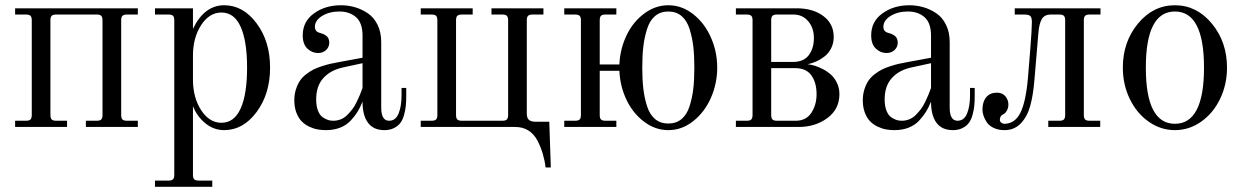

<svg xmlns="http://www.w3.org/2000/svg" viewBox="-20 -488 4784 738"><path d="M38.1 0V-23.9H80.1Q92.3 -23.9 97.2 -28.8Q102.1 -33.7 102.1 -45.9V-410.2Q102.1 -422.4 97.2 -427.2Q92.3 -432.1 80.1 -432.1H38.1V-456.1H509.8V-432.1H467.8Q455.6 -432.1 450.7 -427.2Q445.8 -422.4 445.8 -410.2V-45.9Q445.8 -33.7 450.7 -28.8Q455.6 -23.9 467.8 -23.9H509.8V0H310.1V-23.9H352.1Q364.3 -23.9 369.1 -28.8Q374 -33.7 374 -45.9V-410.2Q374 -422.4 369.1 -427.2Q364.3 -432.1 352.1 -432.1H195.8Q183.6 -432.1 178.7 -427.2Q173.8 -422.4 173.8 -410.2V-45.9Q173.8 -33.7 178.7 -28.8Q183.6 -23.9 195.8 -23.9H237.8V0Z M831.1 -439.9Q784.7 -439.9 753.2 -391.6Q721.7 -343.3 721.7 -273.9V-182.1Q721.7 -112.8 753.2 -64.5Q784.7 -16.1 831.1 -16.1Q880.4 -16.1 905 -71Q929.7 -126 929.7 -228Q929.7 -330.1 905 -385Q880.4 -439.9 831.1 -439.9ZM841.8 -467.8Q914.6 -467.8 966.3 -398.4Q1018.1 -329.1 1018.1 -228Q1018.1 -127 966.3 -57.4Q914.6 12.2 841.8 12.2Q801.3 12.2 769 -14.4Q736.8 -41 721.7 -80.1V184.1Q721.7 196.3 726.6 201.2Q731.4 206.1 743.7 206.1H795.9V230H575.7V206.1H627.9Q640.1 206.1 645 201.2Q649.9 196.3 649.9 184.1V-410.2Q649.9 -422.4 645 -427.2Q640.1 -432.1 627.9 -432.1H575.7V-456.1H721.7V-377Q765.1 -467.8 841.8 -467.8Z M1373.5 -245.1 1299.3 -229Q1251 -218.8 1223.1 -188.2Q1195.3 -157.7 1195.3 -106Q1195.3 -80.1 1202.4 -62.3Q1209.5 -44.4 1220.9 -36.9Q1232.4 -29.3 1241.7 -26.6Q1251 -23.9 1261.2 -23.9Q1276.4 -23.9 1290.3 -29.5Q1304.2 -35.2 1314.9 -46.1Q1325.7 -57.1 1334.2 -68.1Q1342.8 -79.1 1350.8 -95.7Q1358.9 -112.3 1363.3 -123Q1367.7 -133.8 1373.5 -149.9ZM1541.5 -149.9V-120.1Q1541.5 -98.1 1539.8 -81.1Q1538.1 -64 1533 -45.7Q1527.8 -27.3 1518.8 -15.4Q1509.8 -3.4 1494.1 4.4Q1478.5 12.2 1457.5 12.2Q1415.5 12.2 1394.5 -16.1Q1373.5 -44.4 1373.5 -97.2Q1364.3 -74.7 1354.2 -58.3Q1344.2 -42 1327.9 -24.4Q1311.5 -6.8 1287.4 2.7Q1263.2 12.2 1232.4 12.2Q1215.8 12.2 1200 9.3Q1184.1 6.3 1167.5 -1.7Q1150.9 -9.8 1138.9 -22.2Q1127 -34.7 1119.1 -55.2Q1111.3 -75.7 1111.3 -102.1Q1111.3 -125 1117.4 -144.3Q1123.5 -163.6 1132.6 -177.2Q1141.6 -190.9 1156.5 -202.4Q1171.4 -213.9 1184.8 -220.7Q1198.2 -227.5 1217.3 -233.6Q1236.3 -239.7 1249.5 -242.7Q1262.7 -245.6 1281.2 -249L1373.5 -266.1V-351.1Q1373.5 -399.9 1348.6 -421.9Q1323.7 -443.8 1284.7 -443.8Q1246.1 -443.8 1218.3 -426.8Q1190.4 -409.7 1190.4 -384.8Q1190.4 -366.7 1208.5 -361.8Q1215.8 -359.9 1220.7 -357.9Q1225.6 -356 1232.2 -351.8Q1238.8 -347.7 1242.2 -340.6Q1245.6 -333.5 1245.6 -324.2Q1245.6 -307.1 1233.4 -295.7Q1221.2 -284.2 1202.6 -284.2Q1179.2 -284.2 1161.4 -301.3Q1143.6 -318.4 1143.6 -352.1Q1143.6 -405.3 1186.8 -436.5Q1230 -467.8 1290.5 -467.8Q1318.4 -467.8 1344.5 -460.2Q1370.6 -452.6 1393.8 -437Q1417 -421.4 1431.2 -392.8Q1445.3 -364.3 1445.3 -326.2V-74.2Q1445.3 -23.9 1475.6 -23.9Q1501 -23.9 1512.2 -52Q1523.4 -80.1 1523.4 -120.1V-149.9Z M1597.2 0V-23.9H1639.2Q1651.4 -23.9 1656.2 -28.8Q1661.1 -33.7 1661.1 -45.9V-410.2Q1661.1 -422.4 1656.2 -427.2Q1651.4 -432.1 1639.2 -432.1H1597.2V-456.1H1796.9V-432.1H1754.9Q1742.7 -432.1 1737.8 -427.2Q1732.9 -422.4 1732.9 -410.2V-45.9Q1732.9 -33.7 1737.8 -28.8Q1742.7 -23.9 1754.9 -23.9H1911.1Q1923.3 -23.9 1928.2 -28.8Q1933.1 -33.7 1933.1 -45.9V-410.2Q1933.1 -422.4 1928.2 -427.2Q1923.3 -432.1 1911.1 -432.1H1869.1V-456.1H2068.8V-432.1H2026.9Q2014.6 -432.1 2009.8 -427.2Q2004.9 -422.4 2004.9 -410.2V-51.8Q2004.9 -34.2 2013.2 -27.1Q2021.5 -20 2039.1 -20H2091.3L2097.2 155.8H2077.1Q2070.8 102.1 2046.9 54.2Q2018.6 0 1960 0Z M2452.9 -309.6Q2448.7 -274.4 2448.7 -228Q2448.7 -181.6 2452.9 -146.5Q2457 -111.3 2467.3 -79.3Q2477.5 -47.4 2498 -30.3Q2518.6 -13.2 2548.8 -13.2Q2579.1 -13.2 2599.6 -30.3Q2620.1 -47.4 2630.4 -79.3Q2640.6 -111.3 2644.8 -146.5Q2648.9 -181.6 2648.9 -228Q2648.9 -274.4 2644.8 -309.6Q2640.6 -344.7 2630.4 -377Q2620.1 -409.2 2599.6 -426.5Q2579.1 -443.8 2548.8 -443.8Q2518.6 -443.8 2498 -426.5Q2477.5 -409.2 2467.3 -377Q2457 -344.7 2452.9 -309.6ZM2148.9 0V-23.9H2190.9Q2203.1 -23.9 2208 -28.8Q2212.9 -33.7 2212.9 -45.9V-410.2Q2212.9 -422.4 2208 -427.2Q2203.1 -432.1 2190.9 -432.1H2148.9V-456.1H2349.1V-432.1H2307.1Q2294.9 -432.1 2290 -427.2Q2285.2 -422.4 2285.2 -410.2V-240.2H2360.8Q2363.3 -299.3 2387.9 -351.3Q2412.6 -403.3 2455.6 -435.5Q2498.5 -467.8 2548.8 -467.8Q2601.1 -467.8 2644.8 -433.3Q2688.5 -398.9 2712.6 -344Q2736.8 -289.1 2736.8 -228Q2736.8 -167 2712.6 -112.1Q2688.5 -57.1 2644.8 -22.5Q2601.1 12.2 2548.8 12.2Q2498.5 12.2 2455.6 -20.3Q2412.6 -52.7 2387.9 -104.7Q2363.3 -156.7 2360.8 -215.8H2285.2V-45.9Q2285.2 -33.7 2290 -28.8Q2294.9 -23.9 2307.1 -23.9H2349.1V0Z M2944.3 -250H3028.3Q3069.3 -250 3088.9 -276.1Q3108.4 -302.2 3108.4 -341.8Q3108.4 -380.9 3086.4 -406.5Q3064.5 -432.1 3030.3 -432.1H2966.3Q2954.1 -432.1 2949.2 -427.2Q2944.3 -422.4 2944.3 -410.2ZM2808.6 0V-23.9H2850.6Q2862.8 -23.9 2867.7 -28.8Q2872.6 -33.7 2872.6 -45.9V-410.2Q2872.6 -422.4 2867.7 -427.2Q2862.8 -432.1 2850.6 -432.1H2808.6V-456.1H3042.5Q3105 -456.1 3144.8 -426.3Q3184.6 -396.5 3184.6 -346.2Q3184.6 -322.3 3175 -303Q3165.5 -283.7 3149.9 -271.5Q3134.3 -259.3 3117.9 -252Q3101.6 -244.6 3084.5 -241.2Q3096.7 -239.7 3111.1 -235.6Q3125.5 -231.4 3142.8 -222.4Q3160.2 -213.4 3174.1 -200.9Q3188 -188.5 3197.3 -168.9Q3206.5 -149.4 3206.5 -126Q3206.5 -68.4 3160.2 -34.2Q3113.8 0 3050.3 0ZM2944.3 -226.1V-45.9Q2944.3 -33.7 2949.2 -28.8Q2954.1 -23.9 2966.3 -23.9H3038.6Q3078.6 -23.9 3098.6 -54.4Q3118.7 -85 3118.7 -126Q3118.7 -169.9 3098.9 -198Q3079.1 -226.1 3036.6 -226.1Z M3558.6 -245.1 3484.4 -229Q3436 -218.8 3408.2 -188.2Q3380.4 -157.7 3380.4 -106Q3380.4 -80.1 3387.5 -62.3Q3394.5 -44.4 3406 -36.9Q3417.5 -29.3 3426.8 -26.6Q3436 -23.9 3446.3 -23.9Q3461.4 -23.9 3475.3 -29.5Q3489.3 -35.2 3500 -46.1Q3510.7 -57.1 3519.3 -68.1Q3527.8 -79.1 3535.9 -95.7Q3543.9 -112.3 3548.3 -123Q3552.7 -133.8 3558.6 -149.9ZM3726.6 -149.9V-120.1Q3726.6 -98.1 3724.9 -81.1Q3723.1 -64 3718 -45.7Q3712.9 -27.3 3703.9 -15.4Q3694.8 -3.4 3679.2 4.4Q3663.6 12.2 3642.6 12.2Q3600.6 12.2 3579.6 -16.1Q3558.6 -44.4 3558.6 -97.2Q3549.3 -74.7 3539.3 -58.3Q3529.3 -42 3512.9 -24.4Q3496.6 -6.8 3472.4 2.7Q3448.2 12.2 3417.5 12.2Q3400.9 12.2 3385 9.3Q3369.1 6.3 3352.5 -1.7Q3335.9 -9.8 3324 -22.2Q3312 -34.7 3304.2 -55.2Q3296.4 -75.7 3296.4 -102.1Q3296.4 -125 3302.5 -144.3Q3308.6 -163.6 3317.6 -177.2Q3326.7 -190.9 3341.6 -202.4Q3356.4 -213.9 3369.9 -220.7Q3383.3 -227.5 3402.3 -233.6Q3421.4 -239.7 3434.6 -242.7Q3447.8 -245.6 3466.3 -249L3558.6 -266.1V-351.1Q3558.6 -399.9 3533.7 -421.9Q3508.8 -443.8 3469.7 -443.8Q3431.2 -443.8 3403.3 -426.8Q3375.5 -409.7 3375.5 -384.8Q3375.5 -366.7 3393.6 -361.8Q3400.9 -359.9 3405.8 -357.9Q3410.6 -356 3417.2 -351.8Q3423.8 -347.7 3427.2 -340.6Q3430.7 -333.5 3430.7 -324.2Q3430.7 -307.1 3418.5 -295.7Q3406.2 -284.2 3387.7 -284.2Q3364.3 -284.2 3346.4 -301.3Q3328.6 -318.4 3328.6 -352.1Q3328.6 -405.3 3371.8 -436.5Q3415 -467.8 3475.6 -467.8Q3503.4 -467.8 3529.5 -460.2Q3555.7 -452.6 3578.9 -437Q3602.1 -421.4 3616.2 -392.8Q3630.4 -364.3 3630.4 -326.2V-74.2Q3630.4 -23.9 3660.6 -23.9Q3686 -23.9 3697.3 -52Q3708.5 -80.1 3708.5 -120.1V-149.9Z M3756.3 -66.9Q3756.3 -96.7 3770.8 -114.3Q3785.2 -131.8 3812 -131.8Q3832.5 -131.8 3844.2 -118.2Q3856 -104.5 3856 -85.9Q3856 -73.2 3849.9 -62.5Q3843.8 -51.8 3835 -47.9Q3823.2 -42.5 3823.2 -26.9Q3823.2 -20.5 3828.9 -16.4Q3834.5 -12.2 3840.3 -12.2Q3880.4 -12.2 3901.6 -53.5Q3922.9 -94.7 3931.2 -189L3939.9 -295.9Q3946.3 -375.5 3946.3 -403.8Q3946.3 -418.5 3941.2 -425.3Q3936 -432.1 3918 -432.1H3880.4V-456.1H4210V-432.1H4168Q4155.8 -432.1 4150.9 -427.2Q4146 -422.4 4146 -410.2V-45.9Q4146 -33.7 4150.9 -28.8Q4155.8 -23.9 4168 -23.9H4209V0H4009.3V-23.9H4052.2Q4064.5 -23.9 4069.3 -28.8Q4074.2 -33.7 4074.2 -45.9V-410.2Q4074.2 -422.4 4069.3 -427.2Q4064.5 -432.1 4052.2 -432.1H4019Q3994.6 -432.1 3984.4 -414.6Q3974.1 -397 3971.2 -359.9L3956.1 -181.2Q3951.2 -121.1 3939.7 -80.1Q3928.2 -39.1 3903.3 -13.4Q3878.4 12.2 3841.3 12.2Q3817.4 12.2 3799.6 3.7Q3781.7 -4.9 3772.9 -18.1Q3764.2 -31.2 3760.3 -43.5Q3756.3 -55.7 3756.3 -66.9Z M4607.9 -228Q4607.9 -443.8 4496.1 -443.8Q4384.3 -443.8 4384.3 -228Q4384.3 -12.2 4496.1 -12.2Q4607.9 -12.2 4607.9 -228ZM4696.3 -228Q4696.3 -163.1 4669.7 -107.9Q4643.1 -52.7 4596.9 -20.3Q4550.8 12.2 4496.1 12.2Q4441.4 12.2 4395.3 -20.3Q4349.1 -52.7 4322.5 -107.9Q4295.9 -163.1 4295.9 -228Q4295.9 -327.1 4354.2 -397.5Q4412.6 -467.8 4496.1 -467.8Q4579.6 -467.8 4637.9 -397.5Q4696.3 -327.1 4696.3 -228Z"/></svg>

Font: Flanker Steampunk
Style: Regular
Weight: 400
Designer: Alexey Kryukov, Leonardo Di Lena
Foundry: Alexey Kryukov, Leonardo Di Lena
Version: 1.210